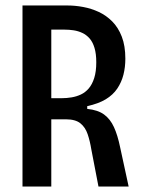

<svg xmlns="http://www.w3.org/2000/svg" viewBox="-20 -680 519 700"><path d="M62 0V-660H227Q254 -660 283.5 -654.5Q313 -649 340 -636.5Q367 -624 389 -602Q411 -580 424 -546.5Q437 -513 437 -466Q437 -435 430 -407.5Q423 -380 407.5 -357Q392 -334 365.5 -318Q339 -302 298 -293V-283Q337 -279 359.5 -262.5Q382 -246 395.5 -216.5Q409 -187 418 -143L449 0H339L313 -135Q308 -166 299.5 -191Q291 -216 273 -230.5Q255 -245 220 -245H167V0ZM167 -322H205Q223 -322 241 -325Q259 -328 275 -335.5Q291 -343 303.5 -357.5Q316 -372 323.5 -395.5Q331 -419 331 -453Q331 -484 324.5 -505.5Q318 -527 306.5 -540Q295 -553 280 -560Q265 -567 248.5 -569.5Q232 -572 215 -572H167Z"/></svg>

Font: Bricolage Grotesque Condensed Medium
Style: Regular
Weight: 500
Width: 3
Designer: Mathieu Triay
Foundry: Atelier Triay
Version: Version 1.000;gftools[0.9.30]